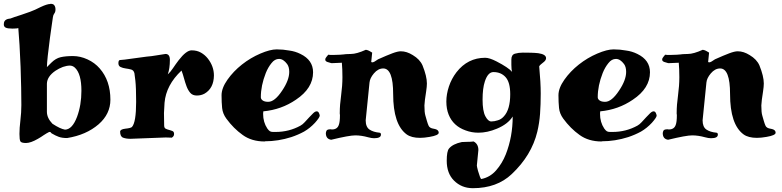

<svg xmlns="http://www.w3.org/2000/svg" viewBox="-37 -713 4104 1007"><path d="M59 -566Q53 -563 28 -563Q3 -563 -7 -568Q-17 -573 -17 -584.5Q-17 -596 -13.5 -601.5Q-10 -607 -4.5 -610Q1 -613 6 -614L18 -616Q24 -618 40 -624L74 -635Q131 -654 147 -662Q162 -670 176 -676Q210 -692 226 -692Q227 -693 228 -693Q243 -693 248 -685Q254 -677 254 -663.5Q254 -650 248 -642.5Q242 -635 240.5 -623Q239 -611 234.5 -581.5Q230 -552 225 -514Q210 -402 209 -361L232 -384Q255 -407 281 -413Q307 -419 345.5 -419Q384 -419 422 -401.5Q460 -384 486 -354Q542 -290 542 -190Q542 -115 480 -61Q415 -5 315 11Q289 11 272 5Q255 -1 233 -14Q230 -18 228.5 -19.5Q227 -21 221 -21Q207 -14 192 -4Q178 6 162 15Q124 37 99.5 37Q75 37 70 28.5Q65 20 65 -10.5Q65 -41 70 -82Q75 -123 75 -162Q75 -201 74 -253.5Q73 -306 71 -362Q66 -488 59 -566ZM356 -358Q344 -369 329 -369Q314 -369 293 -362Q272 -354 254 -342Q210 -312 209 -274V-127Q209 -94 238 -64Q279 -37 304 -33Q342 -34 367 -100Q390 -162 390 -237Q390 -326 356 -358Z M832 8 647 15Q624 15 608.5 9Q593 3 593 -23Q594 -35 620 -38Q649 -41 655 -47Q677 -71 677 -179Q677 -254 673 -290Q669 -326 668 -329Q664 -345 650.5 -348.5Q637 -352 622 -354Q607 -356 595.5 -361.5Q584 -367 584 -381.5Q584 -396 591 -398Q611 -399 658 -406L732 -416Q758 -418 780 -422Q826 -430 831 -430Q854 -430 854 -399Q854 -354 843 -323Q856 -334 870 -355Q884 -376 900 -397Q940 -449 968 -449Q996 -449 1017 -437Q1038 -425 1053 -406Q1085 -365 1085 -317Q1084 -250 1036 -222Q1018 -212 995.5 -212Q973 -212 961 -226Q949 -240 941.5 -260Q934 -280 928 -302.5Q922 -325 915 -343Q834 -267 826 -174Q824 -147 823 -120L824 -55Q824 -42 832 -38Q840 -34 850 -31.5Q860 -29 868 -25.5Q876 -22 876 -10Q876 2 864 9Z M1344 -129 1343 -116Q1343 -72 1365 -39Q1373 -28 1379 -24.5Q1385 -21 1395 -21H1409Q1479 -21 1539 -54Q1550 -60 1561 -72L1585 -98Q1596 -110 1606 -119.5Q1616 -129 1624 -129Q1632 -129 1636 -120Q1640 -111 1640 -106Q1639 -96 1615 -69Q1589 -41 1558 -23Q1527 -6 1491 6Q1422 28 1353 28Q1352 29 1351 29Q1283 29 1236 -5Q1188 -39 1150 -91Q1131 -117 1128 -146.5Q1125 -176 1125 -213.5Q1125 -251 1156 -295Q1187 -339 1232 -374.5Q1277 -410 1328.5 -432Q1380 -454 1414 -454Q1448 -454 1480 -448Q1511 -444 1539 -430Q1605 -398 1605 -334Q1605 -250 1515 -190Q1439 -138 1344 -129ZM1331 -203Q1331 -193 1341 -186Q1351 -179 1369 -179Q1370 -179 1370 -179Q1404 -179 1443 -238Q1480 -293 1480 -336Q1480 -362 1469 -377Q1449 -404 1426.5 -404Q1404 -404 1387 -382Q1369 -360 1357 -330Q1331 -264 1331 -203Z M1700 20Q1672 16 1672 -15Q1674 -29 1680 -32Q1686 -35 1696 -35L1704 -34Q1732 -34 1740 -58Q1746 -73 1746 -110Q1746 -113 1745 -116Q1745 -119 1745 -122Q1745 -162 1752 -212Q1759 -264 1759 -307.5Q1759 -351 1756 -384L1710 -382H1700Q1691 -384 1680 -388Q1669 -392 1669 -400Q1669 -408 1675.5 -415Q1682 -422 1684 -426Q1690 -425 1695 -425H1717Q1734 -425 1746 -426Q1758 -427 1764.5 -427.5Q1771 -428 1777.5 -429Q1784 -430 1804 -430Q1833 -430 1882 -452Q1894 -450 1902.5 -444.5Q1911 -439 1915 -437L1910 -388Q1912 -386 1916 -386Q1924 -386 1946 -402Q1993 -423 2021 -433.5Q2049 -444 2065 -444Q2081 -444 2096.5 -439Q2112 -434 2128 -424Q2165 -402 2179 -370Q2202 -313 2202 -275Q2202 -259 2198 -233Q2190 -184 2189 -160Q2189 -123 2194 -107Q2198 -91 2202 -79Q2211 -48 2217 -46Q2222 -41 2230 -39.5Q2238 -38 2246 -36Q2264 -31 2264 -17Q2264 -3 2216 5Q2188 10 2166 10Q2121 10 2096 -8Q2025 -60 2025 -220Q2025 -354 1973 -354Q1946 -354 1924 -328Q1903 -303 1901 -280L1881 -82Q1881 -47 1901 -33.5Q1921 -20 1954 -17Q1961 -16 1961 -7Q1961 12 1925 12Q1912 12 1894 7Q1858 -3 1826.5 -3Q1795 -3 1700 20Z M2791 -365Q2799 -280 2799 -222.5Q2799 -165 2795.5 -116.5Q2792 -68 2781 -22Q2751 102 2647 200Q2569 274 2443 274Q2384 274 2344 234Q2306 196 2306 130Q2306 80 2318 66Q2338 42 2385 32L2410 31Q2434 31 2447 29Q2472 42 2472 74L2464 155Q2464 160 2470 183Q2482 224 2487 226Q2533 217 2565 180.5Q2597 144 2616 96Q2652 4 2652 -102Q2627 -62 2569 -38Q2519 -17 2472 -17Q2437 -17 2405 -29Q2340 -52 2316 -112Q2304 -142 2304 -180.5Q2304 -219 2317.5 -259.5Q2331 -300 2357 -334Q2416 -410 2508 -410Q2530 -410 2567 -391Q2629 -359 2649 -336Q2645 -348 2645 -373V-401Q2645 -426 2664 -431.5Q2683 -437 2705 -437Q2727 -437 2747.5 -436.5Q2768 -436 2786 -434Q2827 -428 2827 -408Q2827 -398 2816.5 -389Q2806 -380 2800 -375.5Q2794 -371 2791 -365ZM2574 -82Q2592 -87 2606 -103Q2639 -139 2639 -219Q2639 -281 2615 -308Q2591 -335 2551 -335Q2522 -335 2506 -286Q2494 -250 2494 -190.5Q2494 -131 2508.5 -103.5Q2523 -76 2539.5 -76Q2556 -76 2574 -82Z M3111 -129 3110 -116Q3110 -72 3132 -39Q3140 -28 3146 -24.5Q3152 -21 3162 -21H3176Q3246 -21 3306 -54Q3317 -60 3328 -72L3352 -98Q3363 -110 3373 -119.5Q3383 -129 3391 -129Q3399 -129 3403 -120Q3407 -111 3407 -106Q3406 -96 3382 -69Q3356 -41 3325 -23Q3294 -6 3258 6Q3189 28 3120 28Q3119 29 3118 29Q3050 29 3003 -5Q2955 -39 2917 -91Q2898 -117 2895 -146.5Q2892 -176 2892 -213.5Q2892 -251 2923 -295Q2954 -339 2999 -374.5Q3044 -410 3095.5 -432Q3147 -454 3181 -454Q3215 -454 3247 -448Q3278 -444 3306 -430Q3372 -398 3372 -334Q3372 -250 3282 -190Q3206 -138 3111 -129ZM3098 -203Q3098 -193 3108 -186Q3118 -179 3136 -179Q3137 -179 3137 -179Q3171 -179 3210 -238Q3247 -293 3247 -336Q3247 -362 3236 -377Q3216 -404 3193.5 -404Q3171 -404 3154 -382Q3136 -360 3124 -330Q3098 -264 3098 -203Z M3467 20Q3439 16 3439 -15Q3441 -29 3447 -32Q3453 -35 3463 -35L3471 -34Q3499 -34 3507 -58Q3513 -73 3513 -110Q3513 -113 3512 -116Q3512 -119 3512 -122Q3512 -162 3519 -212Q3526 -264 3526 -307.5Q3526 -351 3523 -384L3477 -382H3467Q3458 -384 3447 -388Q3436 -392 3436 -400Q3436 -408 3442.5 -415Q3449 -422 3451 -426Q3457 -425 3462 -425H3484Q3501 -425 3513 -426Q3525 -427 3531.5 -427.5Q3538 -428 3544.5 -429Q3551 -430 3571 -430Q3600 -430 3649 -452Q3661 -450 3669.5 -444.5Q3678 -439 3682 -437L3677 -388Q3679 -386 3683 -386Q3691 -386 3713 -402Q3760 -423 3788 -433.5Q3816 -444 3832 -444Q3848 -444 3863.5 -439Q3879 -434 3895 -424Q3932 -402 3946 -370Q3969 -313 3969 -275Q3969 -259 3965 -233Q3957 -184 3956 -160Q3956 -123 3961 -107Q3965 -91 3969 -79Q3978 -48 3984 -46Q3989 -41 3997 -39.5Q4005 -38 4013 -36Q4031 -31 4031 -17Q4031 -3 3983 5Q3955 10 3933 10Q3888 10 3863 -8Q3792 -60 3792 -220Q3792 -354 3740 -354Q3713 -354 3691 -328Q3670 -303 3668 -280L3648 -82Q3648 -47 3668 -33.5Q3688 -20 3721 -17Q3728 -16 3728 -7Q3728 12 3692 12Q3679 12 3661 7Q3625 -3 3593.5 -3Q3562 -3 3467 20Z"/></svg>

Font: Miltonian Tattoo
Style: Regular
Weight: 400
Designer: Pablo Impallari
Foundry: Pablo Impallari
Version: Version 1.008